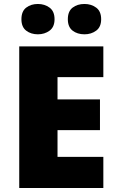

<svg xmlns="http://www.w3.org/2000/svg" viewBox="-20 -948 589 968"><path d="M501 0H77V-714H501V-559H270V-447H484V-292H270V-157H501ZM88 -851Q88 -891 112 -909.5Q136 -928 171 -928Q205 -928 230 -909.5Q255 -891 255 -851Q255 -812 230 -793.5Q205 -775 171 -775Q136 -775 112 -793.5Q88 -812 88 -851ZM322 -851Q322 -891 346 -909.5Q370 -928 406 -928Q440 -928 465 -909.5Q490 -891 490 -851Q490 -812 465 -793.5Q440 -775 406 -775Q370 -775 346 -793.5Q322 -812 322 -851Z"/></svg>

Font: Noto Sans Bengali UI Black
Style: Regular
Weight: 900
Designer: Jelle Bosma - Monotype Design Team
Foundry: Monotype Imaging Inc.
Version: Version 2.003; ttfautohint (v1.8.4.7-5d5b)